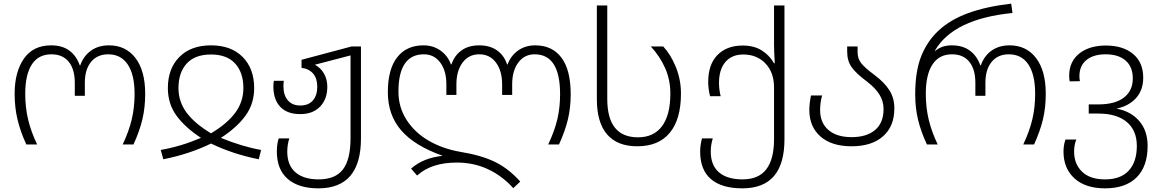

<svg xmlns="http://www.w3.org/2000/svg" viewBox="-20 -790 6347 1050"><path d="M60 -277Q60 -396 110.5 -469Q161 -542 260 -542Q320 -542 359 -513.5Q398 -485 416 -433H419Q437 -484 477.5 -513Q518 -542 576 -542Q668 -542 721 -472.5Q774 -403 774 -277Q774 -201 758.5 -136.5Q743 -72 710 0H651Q685 -72 700.5 -137Q716 -202 716 -277Q716 -382 678.5 -437.5Q641 -493 572 -493Q512 -493 478 -451.5Q444 -410 444 -338V-266H389V-338Q389 -411 356 -452Q323 -493 261 -493Q190 -493 154 -437.5Q118 -382 118 -277Q118 -202 134 -135.5Q150 -69 183 0H124Q92 -69 76 -135.5Q60 -202 60 -277Z M859 30Q969 11 1079 -36Q991 -94 944.5 -158.5Q898 -223 898 -308Q898 -415 961 -478.5Q1024 -542 1134 -542Q1244 -542 1307 -478.5Q1370 -415 1370 -308Q1370 -223 1323 -158Q1276 -93 1188 -36Q1305 12 1408 30L1395 81Q1254 53 1134 -5Q1015 53 873 81ZM1311 -308Q1311 -393 1266 -442.5Q1221 -492 1134 -492Q1046 -492 1001 -442.5Q956 -393 956 -308Q956 -234 1000.5 -174Q1045 -114 1134 -61Q1223 -114 1267 -174Q1311 -234 1311 -308Z M1494 39Q1494 -2 1504 -33H1562Q1551 3 1551 39Q1551 114 1596 152.5Q1641 191 1722 191Q1814 191 1855.5 136.5Q1897 82 1897 -34V-487L1702 -436Q1734 -419 1752 -387.5Q1770 -356 1770 -315Q1770 -248 1730.5 -207Q1691 -166 1622 -166Q1550 -166 1512.5 -206Q1475 -246 1475 -318Q1475 -335 1478 -348H1532Q1530 -332 1530 -318Q1530 -270 1554 -241.5Q1578 -213 1622 -213Q1667 -213 1691 -240.5Q1715 -268 1715 -316Q1715 -361 1692.5 -387.5Q1670 -414 1629 -419V-463L1903 -536H1954V-33Q1954 240 1721 240Q1613 240 1553.5 188.5Q1494 137 1494 39Z M2478 99Q2339 99 2261 170L2228 132Q2264 101 2306 84.5Q2348 68 2401 62Q2248 8 2174.5 -76.5Q2101 -161 2101 -286Q2101 -411 2152 -476.5Q2203 -542 2296 -542Q2349 -542 2389 -513.5Q2429 -485 2446 -438H2449Q2465 -486 2503.5 -514Q2542 -542 2601 -542Q2659 -542 2698 -514.5Q2737 -487 2753 -438H2756Q2773 -485 2813 -513.5Q2853 -542 2907 -542Q3000 -542 3050.5 -474.5Q3101 -407 3101 -275Q3101 -200 3085.5 -136Q3070 -72 3037 0H2978Q3013 -74 3028 -138Q3043 -202 3043 -275Q3043 -493 2904 -493Q2848 -493 2814.5 -448Q2781 -403 2781 -330V-271H2726V-329Q2726 -402 2692.5 -447.5Q2659 -493 2601 -493Q2543 -493 2509.5 -447.5Q2476 -402 2476 -329V-271H2421V-330Q2421 -403 2387.5 -448Q2354 -493 2298 -493Q2229 -493 2194 -442Q2159 -391 2159 -289Q2159 -204 2203 -135Q2247 -66 2323 -21.5Q2399 23 2495 40Q2613 59 2688 96Q2763 133 2825 203L2787 239Q2728 173 2650 136Q2572 99 2478 99Z M3244 -248V-760H3301V-249Q3301 -39 3469 -39Q3555 -39 3600.5 -100Q3646 -161 3646 -279Q3646 -353 3617.5 -417.5Q3589 -482 3539 -536H3607Q3648 -492 3676 -423.5Q3704 -355 3704 -278Q3704 -138 3643 -64Q3582 10 3465 10Q3356 10 3300 -55Q3244 -120 3244 -248Z M3809 39Q3809 4 3819 -33H3878Q3867 2 3867 39Q3867 114 3912 152.5Q3957 191 4041 191Q4128 191 4170.5 136Q4213 81 4213 -29V-312Q4213 -394 4166 -443Q4119 -492 4045 -492Q3982 -492 3947 -451Q3912 -410 3912 -336Q3912 -302 3921 -264H3863Q3853 -305 3853 -342Q3853 -438 3904 -489.5Q3955 -541 4042 -541Q4103 -541 4145.5 -514.5Q4188 -488 4213 -444H4217Q4213 -510 4213 -547V-760H4270V-28Q4270 240 4040 240Q3927 240 3868 189.5Q3809 139 3809 39Z M4406 -189Q4406 -223 4415 -268H4476Q4465 -229 4465 -188Q4465 -119 4510 -79.5Q4555 -40 4638 -40Q4719 -40 4765.5 -79Q4812 -118 4812 -194Q4812 -237 4789 -273.5Q4766 -310 4720 -345Q4662 -388 4637.5 -422.5Q4613 -457 4613 -507V-536H4670V-505Q4670 -469 4690 -444Q4710 -419 4761 -381Q4815 -341 4843 -298Q4871 -255 4871 -197Q4871 -99 4809 -44.5Q4747 10 4637 10Q4528 10 4467 -43.5Q4406 -97 4406 -189Z M4985 -273Q4985 -403 5019 -485.5Q5053 -568 5113 -623Q5176 -682 5274 -718Q5372 -754 5510 -770L5517 -719Q5195 -687 5094 -515V-511Q5130 -542 5185 -542Q5245 -542 5284 -513Q5323 -484 5341 -433H5344Q5362 -484 5402.5 -513Q5443 -542 5501 -542Q5593 -542 5646 -472.5Q5699 -403 5699 -277Q5699 -201 5683.5 -136.5Q5668 -72 5635 0H5576Q5610 -72 5625.5 -137Q5641 -202 5641 -277Q5641 -382 5604 -437.5Q5567 -493 5497 -493Q5437 -493 5403 -451.5Q5369 -410 5369 -338V-266H5314V-338Q5314 -411 5281 -452Q5248 -493 5186 -493Q5116 -493 5079.5 -437.5Q5043 -382 5043 -277Q5043 -202 5059 -135.5Q5075 -69 5108 0H5049Q5016 -71 5000.5 -135.5Q4985 -200 4985 -273Z M5796 39Q5796 3 5807 -27H5866Q5854 4 5854 38Q5854 107 5897.5 149Q5941 191 6023 191Q6109 191 6153 143Q6197 95 6197 8Q6197 -77 6142 -123Q6087 -169 5986 -169H5934V-219H5986Q6078 -219 6126.5 -256.5Q6175 -294 6175 -361Q6175 -425 6135.5 -459Q6096 -493 6027 -493Q5959 -493 5921 -461.5Q5883 -430 5883 -373Q5883 -358 5886 -346L5830 -345Q5827 -360 5827 -375Q5827 -453 5882 -497Q5937 -541 6028 -541Q6121 -541 6176.5 -495Q6232 -449 6232 -365Q6232 -297 6192.5 -253.5Q6153 -210 6086 -196Q6163 -182 6209.5 -129Q6256 -76 6256 8Q6256 120 6196 180Q6136 240 6023 240Q5916 240 5856 185.5Q5796 131 5796 39Z"/></svg>

Font: Noto Sans Georgian Light
Style: Regular
Weight: 300
Designer: Monotype Design team
Foundry: Monotype Imaging Inc.
Version: Version 1.000